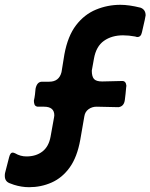

<svg xmlns="http://www.w3.org/2000/svg" viewBox="-70 -768 626 799"><path d="M51 11Q20 11 -12 1L-31 -6Q-50 -14 -50 -36Q-50 -44 -49 -48L-32 -114Q-27 -133 -18 -133Q-13 -133 -7 -130Q15 -117 40 -117Q80 -117 106.5 -137.5Q133 -158 140.5 -199.5Q148 -241 155 -280L156 -288Q156 -324 113 -324H86Q76 -326 73.5 -333.5Q71 -341 71 -349Q74 -362 75.5 -374.5Q77 -387 78 -399Q84 -428 105 -428H135Q176 -428 186 -468L198 -542Q212 -618 246.5 -663Q281 -708 329.5 -728Q378 -748 431 -748Q467 -748 515 -736Q536 -728 536 -704Q536 -699 521 -635Q517 -614 502 -614Q497 -614 493 -616Q466 -621 442 -621Q395 -621 362.5 -598Q330 -575 321 -524L312 -474Q312 -450 321 -439.5Q330 -429 355 -429L439 -431Q454 -431 456 -411Q456 -407 455 -404Q453 -379 449.5 -352Q446 -325 423 -322L332 -324Q313 -324 298.5 -313.5Q284 -303 281 -284L264 -186Q251 -114 220 -71Q189 -28 145 -8.5Q101 11 51 11Z"/></svg>

Font: Bangerz
Style: Regular
Weight: 400
Designer: vernon adams
Foundry: Vernon Adams
Version: Version 2.10;February 7, 2025;FontCreator 13.0.0.2683 64-bit